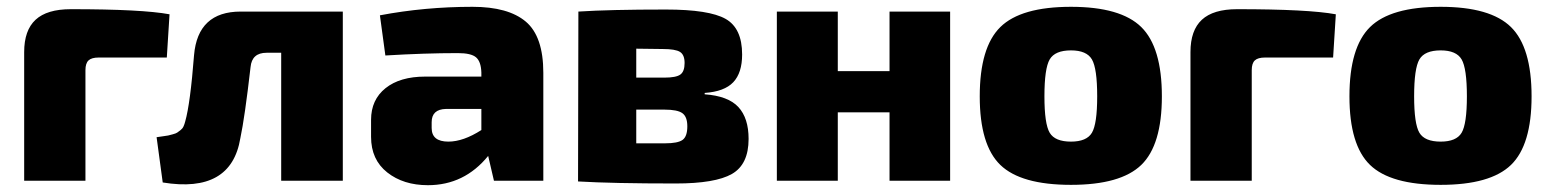

<svg xmlns="http://www.w3.org/2000/svg" viewBox="-20 -531 4552 564"><path d="M51 0V-378Q51 -442 84.5 -473Q118 -504 188 -504Q397 -504 478 -489L470 -362H270Q249 -362 240 -353.5Q231 -345 231 -325V0Z M987 -497V0H806V-376H763Q720 -376 716 -334Q699 -186 686 -125Q659 38 458 5L440 -128Q445 -129 457.5 -130.5Q470 -132 474 -133Q478 -134 487.5 -136.5Q497 -139 500.5 -141.5Q504 -144 510 -148.5Q516 -153 519 -159.5Q522 -166 524 -174Q539 -227 550 -369Q561 -497 687 -497Z M1112 -368 1096 -486Q1228 -511 1368 -511Q1473 -511 1524.5 -467.5Q1576 -424 1576 -317V0H1431L1414 -73Q1344 13 1237 13Q1165 13 1117.5 -24.5Q1070 -62 1070 -129V-179Q1070 -238 1112.5 -272Q1155 -306 1229 -306H1394V-318Q1393 -350 1378.5 -362.5Q1364 -375 1325 -375Q1228 -375 1112 -368ZM1248 -172V-155Q1248 -115 1297 -115Q1341 -115 1394 -149V-211H1290Q1248 -210 1248 -172Z M2050 -258V-254Q2119 -249 2149 -216.5Q2179 -184 2179 -123Q2179 -48 2130 -20Q2081 8 1965 8Q1780 8 1678 2L1679 -497Q1770 -503 1936 -503Q2063 -503 2111.5 -475.5Q2160 -448 2160 -371Q2160 -317 2134 -289.5Q2108 -262 2050 -258ZM1849 -303H1932Q1966 -303 1978.5 -312Q1991 -321 1991 -346Q1991 -370 1977.5 -378.5Q1964 -387 1927 -387L1849 -388ZM1849 -110H1934Q1971 -110 1985 -120Q1999 -130 1999 -160Q1999 -188 1984.5 -198.5Q1970 -209 1932 -209H1849Z M2771 -497V0H2593V-201H2441V0H2262V-497H2441V-322H2593V-497Z M3126 -511Q3272 -511 3332.5 -451.5Q3393 -392 3393 -248Q3393 -105 3332.5 -46.5Q3272 12 3126 12Q2979 12 2918.5 -46.5Q2858 -105 2858 -248Q2858 -392 2918.5 -451.5Q2979 -511 3126 -511ZM3126 -383Q3079 -383 3063.5 -356.5Q3048 -330 3048 -248Q3048 -167 3063.5 -141Q3079 -115 3126 -115Q3172 -115 3187.5 -141Q3203 -167 3203 -248Q3203 -330 3187.5 -356.5Q3172 -383 3126 -383Z M3477 0V-378Q3477 -442 3510.5 -473Q3544 -504 3614 -504Q3823 -504 3904 -489L3896 -362H3696Q3675 -362 3666 -353.5Q3657 -345 3657 -325V0Z M4212 -511Q4358 -511 4418.5 -451.5Q4479 -392 4479 -248Q4479 -105 4418.5 -46.5Q4358 12 4212 12Q4065 12 4004.5 -46.5Q3944 -105 3944 -248Q3944 -392 4004.5 -451.5Q4065 -511 4212 -511ZM4212 -383Q4165 -383 4149.5 -356.5Q4134 -330 4134 -248Q4134 -167 4149.5 -141Q4165 -115 4212 -115Q4258 -115 4273.5 -141Q4289 -167 4289 -248Q4289 -330 4273.5 -356.5Q4258 -383 4212 -383Z"/></svg>

Font: Ezarion Extra Bold
Style: Regular
Weight: 800
Designer: Natanael Gama
Version: Version 1.001;PS 001.001;hotconv 1.0.70;makeotf.lib2.5.58329